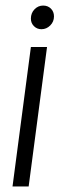

<svg xmlns="http://www.w3.org/2000/svg" viewBox="-20 -670 260 690"><path d="M91 -501H149L83 0H25ZM91 -603Q91 -623 104 -636.5Q117 -650 135 -650Q152 -650 163 -639Q174 -628 174 -611Q174 -592 160.5 -578.5Q147 -565 129 -565Q113 -565 102 -576Q91 -587 91 -603Z"/></svg>

Font: Bellota Text
Style: Italic
Weight: 400
Italic angle: -7.5°
Designer: Kemie Guaida
Foundry: Kemie Guaida
Version: Version 4.001